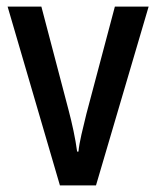

<svg xmlns="http://www.w3.org/2000/svg" viewBox="-20 -560 472 580"><path d="M161 0 3 -540H105L187 -228Q195 -198 202 -165Q209 -132 213 -102H217Q219 -123 226 -153.5Q233 -184 241 -216L327 -540H429L270 0Z"/></svg>

Font: Noto Sans Condensed Medium
Style: Regular
Weight: 500
Width: 3
Designer: Monotype Design Team
Foundry: Monotype Imaging Inc.
Version: Version 2.013; ttfautohint (v1.8.4.7-5d5b)